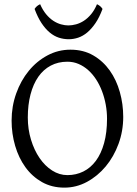

<svg xmlns="http://www.w3.org/2000/svg" viewBox="-20 -862 640 897"><path d="M480 -307.1Q480 -340.8 473.9 -373.8Q467.8 -406.7 456.5 -436.3Q445.3 -465.8 429 -491Q412.6 -516.1 392.1 -534.4Q371.6 -552.7 347.2 -563.2Q322.8 -573.7 294.9 -573.7Q251.5 -573.7 217 -555.4Q182.6 -537.1 158.9 -503.2Q135.3 -469.2 122.6 -420.9Q109.9 -372.6 109.9 -313Q109.9 -258.3 124.8 -209.5Q139.6 -160.6 164.8 -123.8Q189.9 -86.9 223.6 -65.4Q257.3 -43.9 294.9 -43.9Q335.4 -43.9 369.4 -60.8Q403.3 -77.6 428 -110.8Q452.6 -144 466.3 -193.4Q480 -242.7 480 -307.1ZM555.7 -315.9Q555.7 -249.5 533.7 -189.7Q511.7 -129.9 473.9 -84.5Q436 -39.1 386.2 -12.2Q336.4 14.6 280.8 14.6Q222.2 14.6 176.3 -11.2Q130.4 -37.1 98.9 -80.6Q67.4 -124 50.8 -180.7Q34.2 -237.3 34.2 -298.8Q34.2 -365.2 55.7 -425.3Q77.1 -485.4 114.3 -530.8Q151.4 -576.2 201.4 -603Q251.5 -629.9 309.1 -629.9Q369.6 -629.9 415.5 -603.3Q461.4 -576.7 492.7 -532.7Q523.9 -488.8 539.8 -432.1Q555.7 -375.5 555.7 -315.9ZM459 -820.3Q444.3 -780.8 426 -753.9Q407.7 -727.1 387.5 -710.2Q367.2 -693.4 345.2 -686Q323.2 -678.7 301.3 -678.7Q277.3 -678.7 254.9 -686Q232.4 -693.4 212.2 -710.2Q191.9 -727.1 174.1 -753.9Q156.2 -780.8 141.6 -820.3Q147.5 -829.1 153.3 -833.7Q159.2 -838.4 167.5 -842.3Q179.7 -814.5 195.6 -795.4Q211.4 -776.4 229 -764.9Q246.6 -753.4 264.9 -748.3Q283.2 -743.2 299.3 -743.2Q316.4 -743.2 335.2 -748.3Q354 -753.4 371.8 -764.9Q389.6 -776.4 405.5 -795.4Q421.4 -814.5 433.1 -842.3Q441.4 -838.4 447.3 -833.7Q453.1 -829.1 459 -820.3Z"/></svg>

Font: Gentium Plus
Style: Regular
Weight: 400
Designer: J. Victor Gaultney, Annie Olsen, Iska Routamaa
Foundry: SIL International
Version: Version 1.510